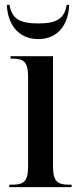

<svg xmlns="http://www.w3.org/2000/svg" viewBox="-20 -766 326 786"><path d="M137 -606C221 -606 261 -671 263 -746H253C244 -692 215 -670 137 -670C57 -670 28 -692 19 -746H8C11 -671 51 -606 137 -606ZM18 0H273V-10H262C216 -10 197 -23 197 -85V-536H23V-526H32C77 -526 95 -512 95 -453V-84C95 -23 77 -10 30 -10H18Z"/></svg>

Font: Noto Serif Display Condensed Medium
Style: Regular
Weight: 500
Width: 3
Designer: Monotype Design Team
Foundry: Monotype Imaging Inc.
Version: Version 2.009